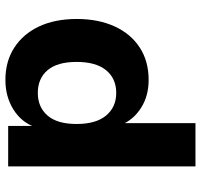

<svg xmlns="http://www.w3.org/2000/svg" viewBox="-36 -510 726 693"><g transform="rotate(-90 326.5 -163.0)"><path d="M73 180V-496H219V-400H215Q233 -449 279 -477.5Q325 -506 385 -506Q452 -506 501.5 -474Q551 -442 578 -384.5Q605 -327 605 -248Q605 -171 578.5 -112.5Q552 -54 502.5 -21.5Q453 11 385 11Q327 11 284 -16.5Q241 -44 223 -88H229V180ZM338 -106Q390 -106 420 -142.5Q450 -179 450 -249Q450 -319 420 -354Q390 -389 338 -389Q287 -389 256.5 -354Q226 -319 226 -249Q226 -179 256.5 -142.5Q287 -106 338 -106Z"/></g></svg>

Font: Nunito Sans 10pt ExtraBold
Style: Regular
Weight: 800
Designer: Vernon Adams
Foundry: Vernon Adams
Version: Version 3.101;gftools[0.9.27]